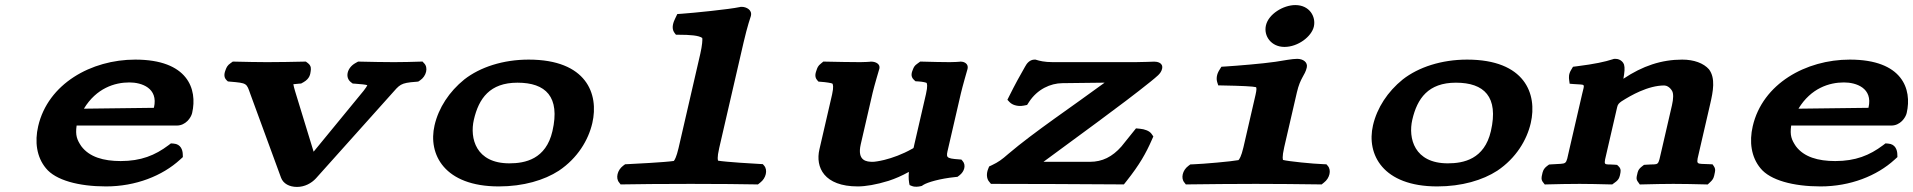

<svg xmlns="http://www.w3.org/2000/svg" viewBox="-20 -725 7543 757"><path d="M490.2 -400C538.1 -400 604.8 -378.1 587 -301C587 -300.9 587 -300.7 586.6 -299.9L310.8 -296.5C360.1 -377.6 432.3 -400 490.2 -400ZM653.9 -159.7 644.3 -152.4C591.4 -112.5 535.6 -90 455.8 -90C388 -90 332.4 -105.9 300.5 -148.6C283.5 -174 276.6 -190.9 282.1 -230H677.1C711.9 -230 733.2 -260.7 737.5 -279.3C759.5 -374.5 720 -490 513.3 -490C339.9 -490 169.2 -394.9 130.5 -227.3C116.3 -166.1 124.3 -105.9 161.1 -61.6C199.2 -14.4 290.4 10 397.9 10C515 10 620 -31.6 690 -95.7L701 -105.7L700.5 -118.6C699.9 -132.1 693.7 -157 664.4 -158.9Z M1370.6 -395.6 1379.1 -395.1C1404.6 -393.6 1422.1 -391.2 1428.3 -389.1C1427 -385.9 1422.4 -377.9 1413.9 -367.4L1216.5 -126.9L1143.1 -366.6C1139.8 -378.1 1137.6 -386.3 1136.6 -392.9C1141.8 -393.7 1149.6 -394.5 1158.7 -395.1L1167.3 -395.7L1176.8 -401C1201.6 -415.1 1203.4 -433.1 1204.9 -444.1C1206 -452.6 1208.3 -465.1 1194.1 -476L1185.9 -482.2L1176.2 -482C1125.4 -481 1088.3 -480 1032.8 -480C986.7 -480 957.9 -481 907.5 -482L897.9 -482.2L889.2 -476C876.4 -467.6 872.9 -458.2 870.3 -451.7C866 -440.7 859 -422.2 873.6 -408.5L878.4 -404L885.9 -403.2C955.3 -397.4 951.8 -397 967 -354.4L1088.3 -23.7C1097 -1.1 1120.7 12 1151 12C1181.2 12 1208 -2.5 1225.7 -21.8L1521.4 -352C1556.9 -391.7 1557 -398 1621.1 -402.6L1629 -403.4L1636 -408C1661.3 -424.7 1669.4 -459.3 1651.7 -476L1645.7 -482.4L1635.8 -482C1605.2 -481 1569.8 -480 1533.7 -480C1482.2 -480 1453.7 -481 1401.5 -482L1391.9 -482.2L1380.8 -476C1348.3 -457.6 1339.4 -419.5 1363.5 -401Z M1946.5 10C2043.7 10 2125.8 -14.6 2183.5 -52C2257.5 -101.7 2300 -173.1 2315.4 -240C2341.8 -354.5 2292.8 -490 2064.3 -490C1963.7 -490 1872.9 -460.4 1810.7 -411.8C1751.1 -363.7 1709.3 -300 1693.3 -230.9C1666.8 -116.2 1732.3 10 1946.5 10ZM2158.1 -208C2132.5 -97 2050.2 -81 1988.3 -81C1855.9 -81 1831.5 -180.1 1848.3 -253C1867.7 -336.8 1911.1 -399 2020.2 -399C2131.5 -399 2189.4 -343.8 2158.1 -208Z M2636.6 -90.4C2602.9 -85.2 2477.1 -78.8 2454.4 -77.8L2444.7 -77.4L2436.4 -71.2C2413.9 -54.2 2406.5 -22.3 2421.2 -5.3L2427 2.2L2437.8 2C2479.6 1 2594.2 0 2703.4 0C2808.6 0 2915.2 1 2957.6 2L2968.3 2.2L2977.6 -5.3C3000.2 -22.4 3007.6 -54.6 2992.9 -71.7L2987.5 -77.9L2978 -78.4C2956.9 -79.3 2840 -86.4 2811.4 -91.5C2810.5 -92.4 2806.3 -101.2 2815.7 -141.7L2911.8 -558C2926.6 -621.9 2939.6 -659.4 2940.3 -661.3L2940.4 -661.8L2940.7 -663C2946.1 -686.3 2922.1 -698 2904.4 -698H2900.5L2896.5 -697.1C2856.7 -688.4 2711.8 -673.8 2668.7 -670.9L2650.4 -669.6L2642 -652.1C2636.4 -640.5 2624.6 -614.6 2639.4 -595.3L2645.1 -588H2655.4C2701 -588 2735.1 -585.3 2748.8 -575.3C2750.2 -570 2748.6 -545.5 2741.1 -513L2655.2 -140.7C2647.3 -106.7 2639.9 -93.5 2636.6 -90.4Z M3483.6 -12.1C3510.4 -20.9 3535.5 -31.8 3563.4 -47.3C3561.3 -22.2 3563.8 -7.7 3564.4 -4.6L3566.3 4.7L3575.4 8.4C3587.1 13.2 3601.9 10.9 3609 9.3L3614.7 7.9L3619.9 4.3C3636.9 -6.4 3685.9 -20.8 3746.1 -26.9L3755 -27.8L3762.5 -33.4C3783.2 -49 3789.1 -74.5 3775.5 -90L3770.4 -95.9L3761.3 -96.6C3706.8 -100.5 3710.1 -104.3 3718.4 -140.1L3768.5 -356.9C3774.4 -382.5 3793.7 -449.8 3794.7 -453L3794.7 -453.3L3794.9 -453.9C3799.2 -472.9 3782.5 -482 3768.3 -482H3765.9L3763.6 -481.6C3761.2 -481.2 3737.7 -480 3724.9 -480C3693.4 -480 3655.8 -481 3619 -482L3608.3 -482.3L3597.8 -474.7C3584.7 -466.2 3582.1 -458 3579.6 -451.9C3575.4 -441.3 3568 -424.6 3583 -410.6L3589.4 -404.6L3598.9 -404.1C3618.7 -403.1 3631.9 -399.2 3633.1 -398.2C3634.8 -396.4 3638.4 -386.7 3630.9 -354.5L3584.7 -154.3C3581 -138.1 3583.7 -142.5 3575.1 -137.6C3537.9 -116.6 3498.5 -102.4 3466.8 -94.6C3445 -89.2 3427.6 -87 3421.2 -87C3397.9 -87 3358.3 -89.5 3373.7 -156.2L3420.6 -359.5C3426.5 -385 3446.8 -453.3 3446.8 -453.3L3447 -453.9L3447.2 -454.5C3451.4 -473.1 3431.8 -482 3415.4 -482H3412.5L3409.7 -481.5C3407.8 -481.3 3387.3 -480 3372.1 -480C3335.7 -480 3279.4 -481 3237 -482L3226.3 -482.3L3217 -474.7C3204.7 -465.5 3202.2 -456.5 3199.9 -449.9C3196.2 -439.4 3189.7 -423 3201.8 -409.1L3207 -403.2L3216 -402.5C3236.6 -401.2 3257.7 -397.6 3261.8 -395.5C3263.9 -393.3 3267.7 -383.2 3260.7 -352.6L3210.7 -135.9C3194.3 -65.2 3229.3 10 3361.9 10C3392.2 10 3434.6 3.2 3483.6 -12.1Z M3958.2 -344.3 3951.9 -331.6 3960.3 -322.6C3966.1 -316.6 3973.4 -312.7 3981.1 -310.3C3991.5 -307.1 4003.2 -306.1 4015.7 -308.5L4029.5 -311.2L4036.9 -322.6C4070 -373.5 4121.7 -396.6 4168.5 -397.1L4335.2 -399.1C4210.5 -307.1 4057.4 -205 3955 -117.8C3930.2 -95.9 3916 -85.8 3891.4 -74.1L3879.9 -68.7L3875.7 -58.1C3872.3 -49.5 3870.9 -41 3871.2 -32.9C3871.6 -23.6 3874.3 -14.2 3881.5 -6.8L3887.1 0H3897C3978.3 0 4060.9 0.3 4144 0.6C4226.4 1 4308.8 1.5 4396.4 2L4411.1 2.1L4421.3 -10.7C4473.3 -76.3 4498 -120.4 4521.7 -174.4L4527.3 -187L4520.7 -196.5C4515.5 -204.1 4508.1 -208.4 4500.2 -211.5C4492.6 -214.6 4484 -216.5 4474.5 -217.4L4458.9 -218.9L4401.4 -147.4C4365.4 -106.6 4326 -87 4277.1 -87H4094.1C4211.1 -174 4402.7 -311.3 4516 -402.8C4540 -422.9 4557.2 -433.9 4561.7 -453.6C4567.5 -478.5 4540.7 -482 4531.3 -482C4524.4 -482 4487.1 -480 4456.4 -480H4130.9C4097.5 -480 4077.8 -485.3 4065.9 -489L4062.7 -490H4059.1C4040.2 -490 4028.2 -475.2 4021.5 -462.2C4000.7 -426 3983.3 -394.6 3958.2 -344.3Z M5044.2 -540C5098.2 -540 5151.1 -581.1 5160.1 -620C5169.1 -659 5143.3 -705 5087 -705C5039.8 -705 4981.5 -669.7 4971.2 -625C4961.4 -582.6 4992.5 -540 5044.2 -540ZM5093.2 -360.6C5106.8 -419.5 5124.8 -426.6 5132.2 -458.5C5137.1 -479.6 5117.7 -493 5094.4 -493C5073.6 -493 5041.7 -486.3 5009.4 -481.5C4956.5 -473.7 4855.9 -465.7 4812.5 -462.9L4795.7 -461.9L4787 -447.9C4777.4 -432.5 4774.6 -415.1 4779.3 -400.5L4783.2 -388.4L4798.2 -388.1C4876 -386.7 4920.5 -384.4 4932.3 -381.3C4934.1 -378 4935 -372 4930.2 -351.1L4882.4 -143.8C4874.1 -108.2 4866.1 -96.3 4862.9 -93.7C4835.3 -88.3 4724.8 -78.6 4683 -77.1L4673.1 -76.8L4664.8 -70.5C4642.2 -53.7 4634.9 -22.1 4649.7 -5.3L4655.5 2.2L4666.3 2C4707.9 1 4878.9 0 4931.3 0C4980.2 0 5137.9 1 5180.1 2L5190.8 2.2L5200.1 -5.3C5222.6 -22.2 5230 -54 5215.2 -70.9L5209.7 -77.2L5200 -77.6C5154.1 -79.1 5058.8 -89 5038.8 -94.3C5038.1 -94.9 5033.9 -103.7 5043.3 -144.7Z M5646.5 10C5743.7 10 5825.8 -14.6 5883.5 -52C5957.5 -101.7 6000 -173.1 6015.4 -240C6041.8 -354.5 5992.8 -490 5764.3 -490C5663.7 -490 5572.9 -460.4 5510.7 -411.8C5451.1 -363.7 5409.3 -300 5393.3 -230.9C5366.8 -116.2 5432.3 10 5646.5 10ZM5858.1 -208C5832.5 -97 5750.2 -81 5688.3 -81C5555.9 -81 5531.5 -180.1 5548.3 -253C5567.7 -336.8 5611.1 -399 5720.2 -399C5831.5 -399 5889.4 -343.8 5858.1 -208Z M6383.1 -470.4C6381.2 -477.2 6370.4 -493 6349.2 -493H6343.8L6338.4 -491.3C6307.8 -481.4 6268.1 -472.7 6197.9 -463.8L6181.9 -461.8L6173.9 -448.4C6164.4 -432.6 6165.4 -418.9 6166.8 -408.9L6168.7 -394.9L6184.6 -393.6C6232.8 -389.5 6228.1 -398.4 6218 -354.7L6167.6 -136.6C6152.1 -69.4 6162.5 -82.1 6096.7 -77L6087.5 -76.3L6079.7 -70.5C6063.7 -58.6 6062.1 -45.9 6060.2 -37.2C6058.3 -28.8 6054.5 -16.8 6064.6 -5.3L6070.5 2.3L6081.2 2C6122.5 1 6161.5 0 6208.3 0C6251.7 0 6277 1 6324.5 2L6336.5 2.2L6346.8 -5.3C6365 -17.4 6366.2 -30.5 6368 -39.4C6369.5 -47.3 6372.9 -58.5 6361.6 -69.3L6355.7 -74.9L6345.8 -75.7C6300.2 -79.3 6301.1 -65 6317.1 -134.2L6356.1 -303.1C6358.7 -314.3 6363.5 -318.2 6372.5 -325C6393.7 -338.6 6419 -353.2 6445.2 -364.6C6477.7 -378.8 6511 -388 6541.6 -388C6550.2 -388 6563.4 -382.3 6572.6 -366.5C6578.4 -356.2 6578 -335.7 6572.1 -310.2L6531.5 -134.3C6515.7 -65.8 6523.1 -79.5 6473.6 -75.8L6461.8 -75L6452.8 -68C6437.7 -56.3 6436.9 -45.8 6435 -37.5C6433.1 -29.2 6429 -18.7 6438.7 -7L6445.3 2.3L6459 2C6506.9 1 6532.6 0 6577.2 0C6621.7 0 6658.2 1 6701 2L6713 2.3L6722.9 -7C6737.1 -19.4 6738.1 -30.8 6740 -39.7C6741.7 -47.8 6745.3 -58 6737.3 -69.5L6732.2 -77L6721.5 -77.6C6663.3 -81 6666.1 -69.4 6681.8 -137.5L6722.8 -315.1C6734.3 -364.8 6744.4 -416.8 6718 -451.7C6696.9 -475.7 6659.1 -490 6612.5 -490C6530.8 -490 6456 -465 6380.6 -414.5C6385.2 -440.4 6386.8 -457.6 6383.1 -470.4Z M7250.2 -400C7298.1 -400 7364.8 -378.1 7347 -301C7347 -300.9 7347 -300.7 7346.6 -299.9L7070.8 -296.5C7120.1 -377.6 7192.3 -400 7250.2 -400ZM7413.9 -159.7 7404.3 -152.4C7351.4 -112.5 7295.6 -90 7215.8 -90C7148 -90 7092.4 -105.9 7060.5 -148.6C7043.5 -174 7036.6 -190.9 7042.1 -230H7437.1C7471.9 -230 7493.2 -260.7 7497.5 -279.3C7519.5 -374.5 7480 -490 7273.3 -490C7099.9 -490 6929.2 -394.9 6890.5 -227.3C6876.3 -166.1 6884.3 -105.9 6921.1 -61.6C6959.2 -14.4 7050.4 10 7157.9 10C7275 10 7380 -31.6 7450 -95.7L7461 -105.7L7460.5 -118.6C7459.9 -132.1 7453.7 -157 7424.4 -158.9Z"/></svg>

Font: Linux Libertine Mono O 
Style: Mono Bold Oblique
Weight: 400
Italic angle: -13°
Designer: Philipp H. Poll
Foundry: Philipp H. Poll
Version: Version 5.1.7